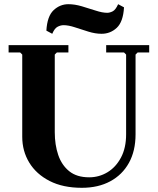

<svg xmlns="http://www.w3.org/2000/svg" viewBox="-20 -885 752 915"><path d="M486 -635V-670H691V-635H636L626 -625V-245Q626 -166 594.5 -109Q563 -52 505.5 -21Q448 10 370 10Q280 10 216.5 -22.5Q153 -55 119.5 -110Q86 -165 86 -233V-625L76 -635H21V-670H306V-635H251L241 -625V-255Q241 -195 257.5 -146.5Q274 -98 310 -69Q346 -40 405 -40Q452 -40 492 -64Q532 -88 556.5 -134Q581 -180 581 -245V-625L571 -635ZM543 -865 571 -850Q567 -781 536.5 -752.5Q506 -724 464 -724Q434 -724 400.5 -734.5Q367 -745 336.5 -755Q306 -765 283 -765Q269 -765 254.5 -757.5Q240 -750 229 -724L201 -739Q205 -808 235.5 -836.5Q266 -865 306 -865Q336 -865 370 -855Q404 -845 436 -834.5Q468 -824 491 -824Q503 -824 517 -831Q531 -838 543 -865Z"/></svg>

Font: Brygada 1918
Style: Bold
Weight: 700
Designer: Mateusz Machalski | Borys Kosmynka | Przemek Hoffer
Foundry: NIEPODLEGLA 2018
Version: Version 3.006